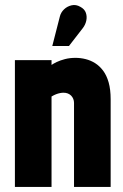

<svg xmlns="http://www.w3.org/2000/svg" viewBox="-20 -739 486 760"><path d="M308 -628Q318 -641 321.5 -657Q325 -673 320 -688Q315 -703 298 -712Q281 -722 263.5 -718Q246 -714 233.5 -702Q221 -690 217 -674L187 -557H253ZM273 -332V1H418V-346Q418 -385 410 -413Q402 -441 388 -459.5Q374 -478 356.5 -489Q339 -500 319 -505Q299 -510 279 -510Q256 -510 237 -505Q218 -500 204.5 -493.5Q191 -487 184 -482V-501H39V1H184V-357Q194 -363 202 -366Q210 -369 217.5 -370.5Q225 -372 231 -372Q241 -372 248.5 -369Q256 -366 261.5 -360.5Q267 -355 270 -347.5Q273 -340 273 -332Z"/></svg>

Font: Advent Pro ExtraBold
Style: Regular
Weight: 800
Designer: VivaRado, Andreas Kalpakidis
Foundry: VivaRado, Andreas Kalpakidis
Version: Version 3.000